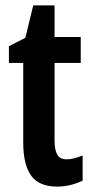

<svg xmlns="http://www.w3.org/2000/svg" viewBox="-20 -681 341 711"><path d="M227 -91Q241 -91 255.5 -95Q270 -99 286 -105V-12Q265 -2 241.5 4Q218 10 191 10Q125 10 95.5 -30.5Q66 -71 66 -154V-448H13V-510L74 -541L103 -661H182V-544H279V-448H182V-161Q182 -126 192 -108.5Q202 -91 227 -91Z"/></svg>

Font: Noto Sans Bengali ExtraCondensed SemiBold
Style: Regular
Weight: 600
Width: 2
Designer: Joana Ranito - Universal Thirst; Jelle Bosma - Monotype Design Team
Foundry: Universal Thirst ehf.
Version: Version 3.000; ttfautohint (v1.8.4.7-5d5b)